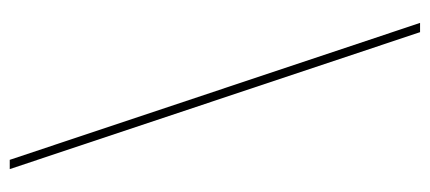

<svg xmlns="http://www.w3.org/2000/svg" viewBox="-264 -546 882 394"><g transform="rotate(-90 177.0 -349.0)"><path d="M27 -770H46L327 72H308Z"/></g></svg>

Font: Exo Thin
Style: Regular
Weight: 250
Designer: Natanael Gama
Foundry: Natanael Gama
Version: Version 1.500; ttfautohint (v1.6)